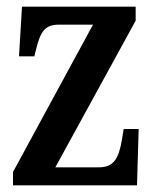

<svg xmlns="http://www.w3.org/2000/svg" viewBox="-20 -556 463 576"><path d="M19 0H391L396 -169H351L346 -138C336 -78 320 -54 276 -54H146L387 -494V-536H46L37 -387H83L88 -407C101 -460 114 -482 156 -482H259L19 -40Z"/></svg>

Font: Noto Serif Sinhala ExtraCondensed SemiBold
Style: Regular
Weight: 600
Width: 2
Designer: Jelle Bosma - Monotype Design Team
Foundry: Monotype Imaging Inc.
Version: Version 2.007